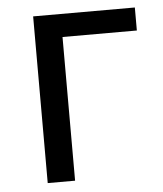

<svg xmlns="http://www.w3.org/2000/svg" viewBox="-44 -576 521 615"><g transform="rotate(-5 216.5 -268.0)"><path d="M412 -536V-462H173V0H85V-536Z"/></g></svg>

Font: Noto Sans
Style: Regular
Weight: 400
Designer: Monotype Design Team
Foundry: Monotype Imaging Inc.
Version: Version 2.007